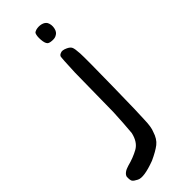

<svg xmlns="http://www.w3.org/2000/svg" viewBox="-274 -556 714 714"><g transform="rotate(-45 83.5 -198.5)"><path d="M100.6 -530.3Q115.2 -534.2 128.9 -530.8Q142.6 -527.3 148.4 -517.6Q155.3 -503.9 151.9 -486.8Q148.4 -469.7 135.7 -463.9Q127.9 -459 113.8 -460Q99.6 -460.9 94.7 -465.8Q87.9 -472.7 86.4 -492.7Q85 -512.7 89.8 -523.4Q91.8 -527.3 100.6 -530.3ZM103.5 -404.3Q113.3 -410.2 131.8 -401.4Q144.5 -395.5 148.4 -387.2Q152.3 -378.9 153.8 -352.5Q155.3 -326.2 152.8 -179.7Q150.4 -33.2 148.4 -8.8Q147.5 28.3 139.6 45.9Q130.9 74.2 112.8 88.4Q94.7 102.5 60.5 118.2Q-4.9 142.6 -26.4 130.9Q-40 124 -44.4 118.2Q-48.8 112.3 -47.9 93.8Q-45.9 85.9 -37.6 79.6Q-29.3 73.2 -15.6 69.3Q18.6 60.5 44.9 45.9Q71.3 31.2 80.1 -7.8Q84 -49.8 86.9 -110.4Q87.9 -153.3 89.8 -317.4Q92.8 -390.6 94.7 -396.5Q97.7 -402.3 103.5 -404.3Z"/></g></svg>

Font: JasonHandwriting4
Style: Regular
Weight: 400
Version: Version 1.01.21